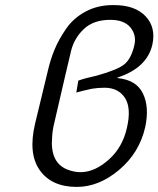

<svg xmlns="http://www.w3.org/2000/svg" viewBox="-20 -728 623 755"><path d="M118 -242 168 -449Q178 -493 194.5 -533Q211 -573 240 -615Q269 -657 316.5 -682.5Q364 -708 424 -708H428Q511 -708 552.5 -664Q594 -620 579 -552Q558 -461 442 -423V-421Q516 -414 542 -360.5Q568 -307 551 -228Q528 -127 448.5 -60Q369 7 282 7Q183 7 136.5 -58.5Q90 -124 118 -242ZM280 -364 288 -411Q312 -420 362 -431Q444 -454 470 -476Q496 -498 508 -549Q518 -589 493 -620Q468 -650 414 -650Q349 -650 311 -615Q273 -580 260 -530L238 -437L194 -247Q186 -215 185 -189Q176 -90 243 -62Q273 -50 301 -51Q355 -53 408.5 -101Q462 -149 479 -225Q497 -302 472 -342Q446 -383 391 -383Q365 -383 341 -379Q300 -370 280 -364Z"/></svg>

Font: Coval
Style: ExtraLight Italic
Weight: 200
Foundry: Context Ltd
Version: Version 001.000